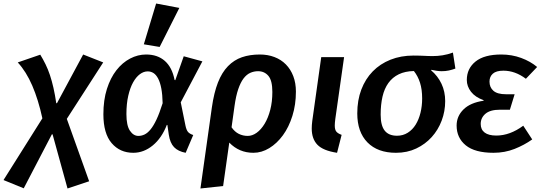

<svg xmlns="http://www.w3.org/2000/svg" viewBox="-79 -854 3076 1092"><path d="M216 -90 56 217 -59 170 162 -181Q139 -287 104.5 -367Q70 -447 22 -499L150 -543Q166 -517 180 -488.5Q194 -460 205 -427Q216 -394 225 -354.5Q234 -315 241 -267H245L394 -544L508 -499L301 -178L428 177L305 218L220 -90Z M977 15Q934 7 911 -17Q888 -41 881 -88L873 -143L870 -144Q841 -69 790 -27Q739 15 679 15Q603 15 556 -40Q509 -95 509 -204Q509 -285 529 -348Q549 -411 583 -454.5Q617 -498 661 -521Q705 -544 752 -544Q817 -544 858.5 -507.5Q900 -471 914 -399Q915 -399 916 -398.5Q917 -398 918 -398L966 -534L1072 -505L949 -272L976 -139Q981 -115 990 -104Q999 -93 1020 -86ZM708 -81Q726 -81 743 -89Q760 -97 777 -117.5Q794 -138 811 -174Q828 -210 846 -267Q845 -316 838.5 -350.5Q832 -385 820.5 -407Q809 -429 794 -438.5Q779 -448 761 -448Q738 -448 716.5 -432Q695 -416 678 -385.5Q661 -355 650.5 -309.5Q640 -264 640 -205Q640 -140 660 -110.5Q680 -81 708 -81ZM739 -602 809 -834 941 -809 829 -587Z M1362 15Q1281 15 1225 -43L1190 204L1061 218L1126 -243Q1138 -327 1160.5 -384.5Q1183 -442 1217.5 -477.5Q1252 -513 1297 -528.5Q1342 -544 1399 -544Q1444 -544 1482 -529.5Q1520 -515 1547 -487.5Q1574 -460 1589 -421Q1604 -382 1604 -333Q1604 -259 1584 -195Q1564 -131 1530 -84.5Q1496 -38 1452.5 -11.5Q1409 15 1362 15ZM1470 -331Q1470 -396 1447.5 -422.5Q1425 -449 1389 -449Q1365 -449 1344 -439.5Q1323 -430 1306 -407.5Q1289 -385 1276 -347Q1263 -309 1255 -252L1238 -130Q1256 -104 1279.5 -92.5Q1303 -81 1330 -81Q1356 -81 1381 -99Q1406 -117 1426 -150Q1446 -183 1458 -229Q1470 -275 1470 -331Z M1828 -177Q1825 -154 1825 -140Q1825 -117 1833.5 -106Q1842 -95 1864 -87L1838 15Q1759 3 1726.5 -30.5Q1694 -64 1694 -123Q1694 -142 1697 -166L1748 -529H1878Z M2373 -454Q2411 -422 2432 -377.5Q2453 -333 2453 -279Q2453 -221 2433 -168Q2413 -115 2376.5 -74.5Q2340 -34 2288.5 -9.5Q2237 15 2173 15Q2069 15 2011 -44Q1953 -103 1953 -209Q1953 -284 1976 -344.5Q1999 -405 2041 -448Q2083 -491 2142 -514.5Q2201 -538 2273 -538Q2293 -538 2307.5 -537.5Q2322 -537 2333.5 -536.5Q2345 -536 2356 -535.5Q2367 -535 2381 -535Q2410 -535 2438.5 -539.5Q2467 -544 2497 -555L2511 -464Q2492 -457 2473.5 -453Q2455 -449 2432 -449Q2421 -449 2403.5 -451.5Q2386 -454 2374 -457ZM2322 -294Q2322 -345 2310 -383Q2298 -421 2275 -450Q2225 -449 2189 -431.5Q2153 -414 2130 -382Q2107 -350 2096.5 -304.5Q2086 -259 2086 -202Q2086 -140 2109 -111Q2132 -82 2179 -82Q2213 -82 2240 -99Q2267 -116 2285 -145Q2303 -174 2312.5 -212.5Q2322 -251 2322 -294Z M2821 -230H2764Q2709 -230 2682 -207Q2655 -184 2655 -149Q2655 -117 2677.5 -100Q2700 -83 2744 -83Q2821 -83 2897 -139L2948 -61Q2903 -29 2847.5 -7Q2792 15 2728 15Q2622 15 2570 -27.5Q2518 -70 2518 -140Q2518 -193 2557 -231.5Q2596 -270 2671 -281L2672 -284Q2624 -301 2600 -332Q2576 -363 2576 -399Q2576 -464 2625.5 -504Q2675 -544 2772 -544Q2832 -544 2885 -524.5Q2938 -505 2976 -473L2912 -406Q2851 -452 2784 -452Q2743 -452 2724 -435Q2705 -418 2705 -390Q2705 -357 2727.5 -337.5Q2750 -318 2798 -318H2848Z"/></svg>

Font: Xgbmvzvtohvqztyvzapvmeyoton
Style: Regular
Weight: 500
Italic angle: -8°
Designer: Carrois Corporate & Edenspiekermann
Foundry: Carrois Corporate GbR & Edenspiekermann AG
Version: Version 2.001